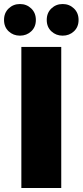

<svg xmlns="http://www.w3.org/2000/svg" viewBox="-36 -933 410 953"><path d="M70 0V-700H268V0ZM275 -756Q242 -756 219 -777.5Q196 -799 196 -834Q196 -869 219 -891Q242 -913 275 -913Q308 -913 331 -891Q354 -869 354 -834Q354 -799 331 -777.5Q308 -756 275 -756ZM63 -756Q30 -756 7 -777.5Q-16 -799 -16 -834Q-16 -869 7 -891Q30 -913 63 -913Q96 -913 119 -891Q142 -869 142 -834Q142 -799 119 -777.5Q96 -756 63 -756Z"/></svg>

Font: MOST Montserrat ExtraBold
Style: Regular
Weight: 800
Designer: Julieta Ulanovsky
Foundry: Julieta Ulanovsky
Version: Version 8.000;March 11, 2024;FontCreator 15.0.0.2926 64-bit